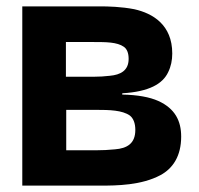

<svg xmlns="http://www.w3.org/2000/svg" viewBox="-20 -583 624 603"><path d="M293 0C348 0 424 -1 484 -33C523 -54 549 -93 549 -154C549 -203 530 -242 477 -266C450 -278 413 -285 364 -286V-290C449 -295 491 -320 508 -356C517 -374 521 -394 521 -415C521 -505 460 -541 402 -554C361 -562 320 -563 293 -563H50V0ZM187 -451H275C312 -451 348 -451 369 -436C379 -429 384 -416 384 -398C384 -361 358 -348 325 -345C308 -343 292 -342 275 -342H187ZM188 -238H280C324 -238 364 -237 388 -220C399 -211 405 -196 405 -175C405 -132 379 -117 341 -114C322 -112 301 -111 280 -111H188Z"/></svg>

Font: OSH Darker Grotesque Black
Style: Regular
Weight: 900
Designer: Gabriel Lam
Foundry: TypeRant
Version: Version 1.000;Glyphs 3.1.1 (3148)